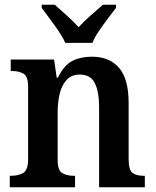

<svg xmlns="http://www.w3.org/2000/svg" viewBox="-20 -786 653 806"><path d="M21 0V-48H26Q57 -48 77.5 -60Q98 -72 98 -118V-422Q98 -465 79 -476.5Q60 -488 29 -488H25V-536H207L218 -460H223Q249 -513 284 -530.5Q319 -548 366 -548Q439 -548 479.5 -501.5Q520 -455 520 -353V-119Q520 -72 536.5 -60Q553 -48 584 -48H588V0H396V-337Q396 -401 378 -437Q360 -473 315 -473Q280 -473 259.5 -450.5Q239 -428 230.5 -392Q222 -356 222 -314V-114Q222 -71 241 -59.5Q260 -48 291 -48H295V0ZM254 -606Q244 -629 226 -655.5Q208 -682 188.5 -708Q169 -734 155 -753V-766H210Q232 -747 260.5 -721Q289 -695 310 -672Q331 -695 360.5 -721Q390 -747 412 -766H467V-753Q452 -734 432.5 -708Q413 -682 395 -655.5Q377 -629 368 -606Z"/></svg>

Font: Noto Serif Thai SemiCondensed SemiBold
Style: Regular
Weight: 600
Width: 4
Designer: Monotype Design Team
Foundry: Monotype Imaging Inc.
Version: Version 2.002; ttfautohint (v1.8.4.7-5d5b)